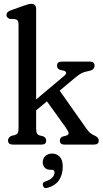

<svg xmlns="http://www.w3.org/2000/svg" viewBox="-20 -756 536 1004"><path d="M47 0Q22 0 22 -21.5Q22 -37 39 -45.5L57 -49.5Q68 -53 72.5 -60.2Q77 -67.5 77 -84.5V-627Q77 -641.5 73 -647.5Q69 -653.5 59 -656L31.5 -657Q14 -663 14 -677.5Q14 -686 19.2 -691.8Q24.5 -697.5 38 -702.5L102.5 -725.5Q119 -731.5 127.8 -733.8Q136.5 -736 144 -736Q169 -736 169 -708.5V-236L316.5 -360Q326.5 -368.5 325.8 -375.5Q325 -382.5 314.5 -386L292.5 -391Q278 -398 278 -412Q278 -434 304 -434H449.5Q474.5 -434 474.5 -412.5Q474.5 -402.5 467.2 -394.8Q460 -387 436.5 -383Q419.5 -380 406.8 -373.5Q394 -367 371 -348L292 -282L431.5 -84Q443.5 -67.5 452.2 -60.2Q461 -53 472 -48.5Q486.5 -41.5 491.5 -35.2Q496.5 -29 496.5 -20.5Q496.5 0 471.5 0H316.5Q293 0 293 -21.5Q293 -35 306.5 -41.5L325 -46.5Q339.5 -51 339 -59.8Q338.5 -68.5 322.5 -91L225.5 -226L169 -179V-84.5Q169 -67 173 -59Q177 -51 188.5 -47.5L206.5 -43Q221.5 -36 221.5 -21.5Q221.5 0 198.5 0ZM244.5 132Q224.5 132 214 120.8Q203.5 109.5 203.5 92Q203.5 72 217.8 59.5Q232 47 252.5 47Q276.5 47 292.2 63.2Q308 79.5 308 115.5Q308 157 289 185.5Q270 214 229.5 226Q209 232 204.5 214.5Q200 197.5 219.5 192Q244.5 183.5 254.8 171.2Q265 159 265 145Q265 132 252 132Z"/></svg>

Font: Fraunces 144pt S100
Style: Regular
Weight: 400
Version: Version 1.000; ttfautohint (v1.8.3)